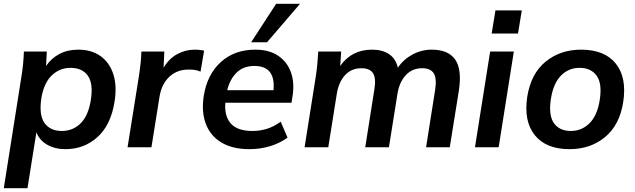

<svg xmlns="http://www.w3.org/2000/svg" viewBox="-26 -777 3351 1013"><path d="M-6 216 88 -379Q93 -410 96 -442Q99 -474 100 -505H221L217 -429Q244 -469 287 -492Q330 -515 387 -515Q457 -515 504.5 -481Q552 -447 572 -385Q592 -323 578 -238Q558 -116 487.5 -53Q417 10 319 10Q264 10 223 -13.5Q182 -37 166 -79L119 216ZM300 -86Q359 -86 399.5 -126.5Q440 -167 453 -248Q467 -336 437.5 -377.5Q408 -419 346 -419Q288 -419 246.5 -378.5Q205 -338 192 -258Q179 -170 209 -128Q239 -86 300 -86Z M647 0 707 -376Q712 -408 715.5 -441Q719 -474 720 -505H841L837 -420Q866 -468 909 -491.5Q952 -515 1002 -515Q1016 -515 1028 -513.5Q1040 -512 1051 -510L1032 -399Q1016 -406 1002.5 -408Q989 -410 969 -410Q908 -410 867.5 -372Q827 -334 816 -269L773 0Z M1290 10Q1201 10 1142.5 -25Q1084 -60 1060 -123.5Q1036 -187 1049 -271Q1067 -384 1139 -449.5Q1211 -515 1321 -515Q1394 -515 1441.5 -483Q1489 -451 1509 -395.5Q1529 -340 1517 -267L1512 -235H1163Q1157 -164 1192 -125Q1227 -86 1306 -86Q1345 -86 1382.5 -97.5Q1420 -109 1455 -135L1491 -51Q1450 -21 1398 -5.5Q1346 10 1290 10ZM1316 -429Q1257 -429 1221.5 -393Q1186 -357 1173 -301H1417Q1429 -429 1316 -429ZM1299 -554 1431 -757H1557L1383 -554Z M1581 0 1641 -379Q1650 -440 1653 -505H1774L1769 -429Q1829 -515 1937 -515Q1991 -515 2026.5 -491.5Q2062 -468 2073 -420Q2103 -464 2150.5 -489.5Q2198 -515 2252 -515Q2339 -515 2375.5 -463Q2412 -411 2395 -299L2347 0H2222L2270 -304Q2279 -363 2262.5 -390Q2246 -417 2201 -417Q2149 -417 2115 -380.5Q2081 -344 2071 -282L2026 0H1901L1949 -304Q1959 -363 1942.5 -390Q1926 -417 1881 -417Q1828 -417 1794.5 -380.5Q1761 -344 1751 -282L1706 0Z M2568 -600 2588 -722H2727L2707 -600ZM2480 0 2560 -505H2685L2605 0Z M2979 10Q2855 10 2795.5 -64Q2736 -138 2756 -268Q2776 -390 2853.5 -452.5Q2931 -515 3040 -515Q3164 -515 3223 -441.5Q3282 -368 3262 -238Q3243 -117 3166 -53.5Q3089 10 2979 10ZM2986 -86Q3043 -86 3084 -126.5Q3125 -167 3138 -248Q3152 -336 3122 -377.5Q3092 -419 3032 -419Q2974 -419 2934 -378.5Q2894 -338 2881 -258Q2867 -170 2896 -128Q2925 -86 2986 -86Z"/></svg>

Font: Mulish
Style: Bold Italic
Weight: 700
Italic angle: -9°
Designer: Vernon Adams
Foundry: Vernon Adams
Version: Version 3.603; ttfautohint (v1.8.3)